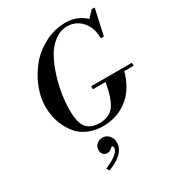

<svg xmlns="http://www.w3.org/2000/svg" viewBox="-244 -915 1266 1375"><g transform="rotate(-30 389.0 -227.5)"><path d="M441 -253V-278H778V-253H701Q664 -120 576.5 -53.5Q489 13 375 13Q310 13 258 -9Q206 -31 174.5 -65.5Q143 -100 121.5 -145Q100 -190 92 -231.5Q84 -273 84 -314Q84 -391 116 -471Q148 -551 202.5 -616.5Q257 -682 338 -723.5Q419 -765 509 -765Q603 -765 671 -702L720 -754H745L698 -541H673Q673 -629 625 -682.5Q577 -736 505 -736Q448 -736 399 -698.5Q350 -661 318.5 -602.5Q287 -544 264.5 -471.5Q242 -399 232 -331.5Q222 -264 222 -205Q222 -102 256.5 -60.5Q291 -19 363 -19Q442 -19 482 -69.5Q522 -120 546 -253ZM253 310 240 287Q364 234 364 186Q364 169 353 169Q351 169 336.5 182Q322 195 304 195Q283 195 270.5 181.5Q258 168 258 145Q258 116 278 98.5Q298 81 326 81Q359 81 379.5 105.5Q400 130 400 164Q400 208 363 246Q326 284 253 310Z"/></g></svg>

Font: Libre Bodoni
Style: Italic
Weight: 400
Italic angle: -13°
Designer: Pablo Impallari, Rodrigo Fuenzalida
Foundry: Pablo Impallari, Rodrigo Fuenzalida
Version: Version 1.001